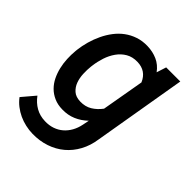

<svg xmlns="http://www.w3.org/2000/svg" viewBox="-206 -664 1000 1000"><g transform="rotate(45 293.5 -164.5)"><path d="M54.2 -264.6Q58.1 -297.9 67.6 -331.3Q77.1 -364.7 91.8 -395.5Q106.4 -426.3 126.5 -452.6Q146.5 -479 172.6 -498.3Q198.7 -517.6 230.5 -528.3Q262.2 -539.1 300.3 -538.1Q339.8 -537.1 373.3 -522.2Q406.7 -507.3 430.2 -475.1L447.3 -528.3H551.3L463.9 -14.2Q456.5 37.6 433.8 79.3Q411.1 121.1 376.5 150.1Q341.8 179.2 296.6 194.3Q251.5 209.5 199.2 208.5Q172.9 208 147 202.1Q121.1 196.3 97.4 185.3Q73.7 174.3 53 158.2Q32.2 142.1 16.6 121.1L77.1 49.8Q99.6 80.6 130.1 97.9Q160.6 115.2 199.2 116.2Q229.5 117.2 254.9 108.4Q280.3 99.6 299.8 82.8Q319.3 65.9 332.5 42.2Q345.7 18.6 351.6 -10.7L358.9 -46.9Q329.6 -19 295.2 -4.4Q260.7 10.3 219.7 9.3Q185.1 8.8 158.2 -3.2Q131.3 -15.1 111.8 -34.7Q92.3 -54.2 79.6 -80.1Q66.9 -106 60.1 -135Q53.2 -164.1 51.8 -194.6Q50.3 -225.1 53.2 -254.4ZM167.5 -254.4Q164.6 -228.5 165.8 -199.5Q167 -170.4 176 -145.5Q185.1 -120.6 204.1 -103.8Q223.1 -86.9 256.3 -85.9Q293.5 -85 321.3 -101.8Q349.1 -118.7 370.6 -147.5L411.6 -381.8Q386.2 -441.4 321.3 -442.9Q284.7 -443.8 257.6 -428Q230.5 -412.1 212.2 -386Q193.8 -359.9 183.3 -327.9Q172.9 -295.9 168.9 -264.6Z"/></g></svg>

Font: Roboto Mono Medium
Style: Italic
Weight: 500
Designer: Google
Version: Version 2.000985; 2015; ttfautohint (v1.3)